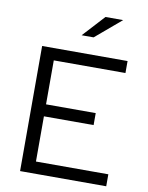

<svg xmlns="http://www.w3.org/2000/svg" viewBox="-98 -988 815 1058"><g transform="rotate(10 309.5 -459.0)"><path d="M89 0ZM89 0V-700H567V-633H166V-387H444V-320H166V-67H571V0ZM405 -918H504L360 -796H293Z"/></g></svg>

Font: Rosa Sans Light
Style: Regular
Weight: 300
Designer: Pentagram / MCKL
Foundry: Pentagram / MCKL
Version: Version 1.005;September 16, 2019;FontCreator 11.5.0.2425 64-